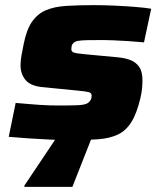

<svg xmlns="http://www.w3.org/2000/svg" viewBox="-20 -538 632 748"><path d="M262 8Q223 8 178 6Q133 4 90.5 1Q48 -2 14 -5L41 -137Q65 -135 88.5 -133Q112 -131 133.5 -129.5Q155 -128 174.5 -127.5Q194 -127 210 -127Q255 -127 280 -128Q305 -129 316 -133.5Q327 -138 332 -147Q335 -151 336 -156Q337 -161 337 -165Q337 -176 326 -179Q315 -182 283 -185L141 -199Q98 -204 79 -227Q60 -250 60 -284Q60 -300 63.5 -321Q67 -342 72 -365Q83 -422 104.5 -453Q126 -484 158.5 -498Q191 -512 237.5 -515Q284 -518 345 -518Q386 -518 428.5 -516Q471 -514 508 -511Q545 -508 569 -504L541 -373Q509 -376 477.5 -378Q446 -380 420.5 -381Q395 -382 382 -382Q343 -382 319 -381.5Q295 -381 282.5 -378.5Q270 -376 264 -368Q260 -364 259 -358Q258 -352 258 -346Q258 -337 267 -333.5Q276 -330 308 -327L436 -315Q463 -313 485.5 -305Q508 -297 521.5 -278.5Q535 -260 535 -225Q535 -212 533.5 -194.5Q532 -177 527 -156Q513 -96 491.5 -62Q470 -28 438.5 -13.5Q407 1 363.5 4.5Q320 8 262 8ZM75 190V185L211 -18H343L342 -13L262 190Z"/></svg>

Font: Saira Expanded ExtraBold
Style: Italic
Weight: 800
Width: 7
Italic angle: -12°
Designer: Hector Gatti with collaboration of the Omnibus-Type team
Foundry: Omnibus-Type
Version: Version 1.101